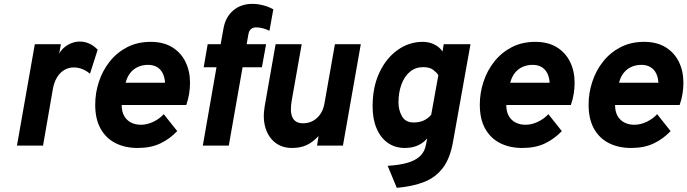

<svg xmlns="http://www.w3.org/2000/svg" viewBox="-20 -734 3466 968"><path d="M65.5 0 155.5 -511H287L278.5 -464Q293.5 -491 322.2 -507.8Q351 -524.5 382 -524.5Q432.5 -524.5 472.5 -483.5L433.5 -362Q417 -377 395.5 -385.5Q374 -394 352.5 -394Q325.5 -394 303.8 -381Q282 -368 267.2 -343.5Q252.5 -319 246.5 -285L197 0Z M674.5 12Q610.5 12 562.2 -12.5Q514 -37 487 -85.5Q460 -134 460 -206Q460 -265 478.5 -321.5Q497 -378 533 -423.5Q569 -469 621 -496Q673 -523 740 -523Q804 -523 848.2 -495.8Q892.5 -468.5 915.2 -422Q938 -375.5 938 -317Q938 -289.5 933.5 -261Q929 -232.5 919 -204.5H593.5Q593.5 -171.5 606 -149.5Q618.5 -127.5 640.5 -116.2Q662.5 -105 690.5 -105Q721.5 -105 753 -120Q784.5 -135 805.5 -158.5L873.5 -73Q836 -33.5 788.2 -10.8Q740.5 12 674.5 12ZM613.5 -317H812Q810.5 -344 800.5 -364.2Q790.5 -384.5 771.8 -395.8Q753 -407 726.5 -407Q699.5 -407 676.8 -397.2Q654 -387.5 637.5 -367.2Q621 -347 613.5 -317Z M1002.5 0 1071.5 -395H1007L1027 -511H1092.5L1106.5 -589Q1116.5 -648 1155.8 -681.2Q1195 -714.5 1252.5 -714.5Q1278.5 -714.5 1306.2 -707.5Q1334 -700.5 1358 -687L1338.5 -579Q1319 -588 1302.8 -592Q1286.5 -596 1271.5 -596Q1255.5 -596 1245.5 -587.5Q1235.5 -579 1232.5 -562L1223.5 -511H1321.5L1300.5 -395H1203L1133.5 0Z M1452.5 12Q1402 12 1367.2 -15.2Q1332.5 -42.5 1318.2 -90Q1304 -137.5 1314.5 -198.5L1369.5 -511H1501L1451 -228.5Q1440.5 -170 1454.8 -141.2Q1469 -112.5 1507.5 -112.5Q1549.5 -112.5 1578.8 -139.8Q1608 -167 1616 -213.5L1668.5 -511H1799L1709 0H1578.5L1586 -48Q1556.5 -16.5 1525.2 -2.2Q1494 12 1452.5 12Z M1980.5 213 1934.5 102Q1994.5 98.5 2035 86.5Q2075.5 74.5 2098 53Q2120.5 31.5 2127 -2L2134 -36.5Q2115.5 -14 2087 -1Q2058.5 12 2021.5 12Q1971.5 12 1935 -13.8Q1898.5 -39.5 1878.5 -87Q1858.5 -134.5 1858.5 -198Q1858.5 -295.5 1893 -368.5Q1927.5 -441.5 1985 -482.2Q2042.5 -523 2111.5 -523Q2143 -523 2170 -509.8Q2197 -496.5 2211 -474L2217 -511H2352L2263.5 -16.5Q2249 64.5 2213 112.2Q2177 160 2119.2 183Q2061.5 206 1980.5 213ZM2065 -116.5Q2094 -116.5 2115.8 -126.2Q2137.5 -136 2154 -155.5L2190 -355Q2182.5 -367.5 2164.5 -381.5Q2146.5 -395.5 2113.5 -395.5Q2074.5 -395.5 2046.8 -372.2Q2019 -349 2004 -308.5Q1989 -268 1989 -217Q1989 -178.5 2006.8 -147.5Q2024.5 -116.5 2065 -116.5Z M2613.5 12Q2549.5 12 2501.2 -12.5Q2453 -37 2426 -85.5Q2399 -134 2399 -206Q2399 -265 2417.5 -321.5Q2436 -378 2472 -423.5Q2508 -469 2560 -496Q2612 -523 2679 -523Q2743 -523 2787.2 -495.8Q2831.5 -468.5 2854.2 -422Q2877 -375.5 2877 -317Q2877 -289.5 2872.5 -261Q2868 -232.5 2858 -204.5H2532.5Q2532.5 -171.5 2545 -149.5Q2557.5 -127.5 2579.5 -116.2Q2601.5 -105 2629.5 -105Q2660.5 -105 2692 -120Q2723.5 -135 2744.5 -158.5L2812.5 -73Q2775 -33.5 2727.2 -10.8Q2679.5 12 2613.5 12ZM2552.5 -317H2751Q2749.5 -344 2739.5 -364.2Q2729.5 -384.5 2710.8 -395.8Q2692 -407 2665.5 -407Q2638.5 -407 2615.8 -397.2Q2593 -387.5 2576.5 -367.2Q2560 -347 2552.5 -317Z M3162 12Q3098 12 3049.8 -12.5Q3001.5 -37 2974.5 -85.5Q2947.5 -134 2947.5 -206Q2947.5 -265 2966 -321.5Q2984.5 -378 3020.5 -423.5Q3056.5 -469 3108.5 -496Q3160.5 -523 3227.5 -523Q3291.5 -523 3335.8 -495.8Q3380 -468.5 3402.8 -422Q3425.5 -375.5 3425.5 -317Q3425.5 -289.5 3421 -261Q3416.5 -232.5 3406.5 -204.5H3081Q3081 -171.5 3093.5 -149.5Q3106 -127.5 3128 -116.2Q3150 -105 3178 -105Q3209 -105 3240.5 -120Q3272 -135 3293 -158.5L3361 -73Q3323.5 -33.5 3275.8 -10.8Q3228 12 3162 12ZM3101 -317H3299.5Q3298 -344 3288 -364.2Q3278 -384.5 3259.2 -395.8Q3240.5 -407 3214 -407Q3187 -407 3164.2 -397.2Q3141.5 -387.5 3125 -367.2Q3108.5 -347 3101 -317Z"/></svg>

Font: Overpass ExtraBold
Style: Italic
Weight: 800
Italic angle: -10°
Designer: Delve Withrington, Dave Bailey, Thomas Jockin
Foundry: Delve Fonts LLC
Version: Version 4.000